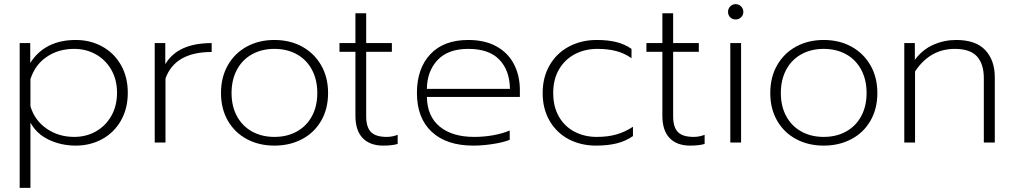

<svg xmlns="http://www.w3.org/2000/svg" viewBox="-20 -688 4893 927"><path d="M75 -480H126V-384Q197 -495 346 -495Q416 -495 473.5 -463.5Q531 -432 564 -374Q597 -316 597 -240Q597 -164 564 -106Q531 -48 473.5 -16.5Q416 15 346 15Q276 15 216.5 -13Q157 -41 127 -96V219H75ZM545 -240Q545 -303 517.5 -351Q490 -399 443 -425.5Q396 -452 338 -452Q262 -452 205.5 -413.5Q149 -375 127 -306V-175Q147 -107 205 -67Q263 -27 338 -27Q396 -27 443 -53.5Q490 -80 517.5 -128.5Q545 -177 545 -240Z M727 -480H778V-378Q838 -480 1002 -480V-437Q825 -437 779 -309V0H727Z M1047 -239Q1047 -315 1080 -373Q1113 -431 1171.5 -463Q1230 -495 1305 -495Q1380 -495 1438.5 -463Q1497 -431 1530.5 -373Q1564 -315 1564 -239Q1564 -163 1531 -105.5Q1498 -48 1439 -16.5Q1380 15 1305 15Q1230 15 1171.5 -16.5Q1113 -48 1080 -105.5Q1047 -163 1047 -239ZM1512 -239Q1512 -303 1486 -351.5Q1460 -400 1413 -426Q1366 -452 1305 -452Q1244 -452 1197 -426Q1150 -400 1124 -351.5Q1098 -303 1098 -239Q1098 -175 1124 -127Q1150 -79 1197 -53Q1244 -27 1305 -27Q1366 -27 1413 -53Q1460 -79 1486 -127Q1512 -175 1512 -239Z M1696 -129V-438H1619V-480H1696V-624H1748V-480H1872V-438H1748V-127Q1748 -74 1771 -50.5Q1794 -27 1848 -27Q1873 -27 1900 -37V7Q1873 15 1830 15Q1766 15 1731 -21.5Q1696 -58 1696 -129Z M1993 -239Q1993 -357 2057.5 -426Q2122 -495 2241 -495Q2321 -495 2377 -464Q2433 -433 2461.5 -378Q2490 -323 2490 -253V-220H2041Q2043 -125 2104 -76Q2165 -27 2269 -27Q2316 -27 2361 -35Q2406 -43 2441 -58V-13Q2412 -1 2361.5 7Q2311 15 2265 15Q2136 15 2064.5 -51.5Q1993 -118 1993 -239ZM2442 -259Q2441 -348 2391 -400Q2341 -452 2241 -452Q2143 -452 2092.5 -398Q2042 -344 2041 -259Z M2600 -239Q2600 -315 2634 -373.5Q2668 -432 2727.5 -463.5Q2787 -495 2861 -495Q2915 -495 2955.5 -485Q2996 -475 3029 -452V-407Q2995 -431 2955 -441.5Q2915 -452 2864 -452Q2804 -452 2755.5 -426.5Q2707 -401 2679 -353Q2651 -305 2651 -239Q2651 -173 2678.5 -125Q2706 -77 2754 -52Q2802 -27 2861 -27Q2915 -27 2956.5 -39Q2998 -51 3036 -76V-31Q3002 -7 2958.5 4Q2915 15 2857 15Q2785 15 2726.5 -15.5Q2668 -46 2634 -104Q2600 -162 2600 -239Z M3178 -129V-438H3101V-480H3178V-624H3230V-480H3354V-438H3230V-127Q3230 -74 3253 -50.5Q3276 -27 3330 -27Q3355 -27 3382 -37V7Q3355 15 3312 15Q3248 15 3213 -21.5Q3178 -58 3178 -129Z M3495 -631Q3495 -646 3505.5 -657Q3516 -668 3532 -668Q3547 -668 3558 -657Q3569 -646 3569 -631Q3569 -615 3558 -604.5Q3547 -594 3532 -594Q3516 -594 3505.5 -604.5Q3495 -615 3495 -631ZM3506 -480H3558V0H3506Z M3699 -239Q3699 -315 3732 -373Q3765 -431 3823.5 -463Q3882 -495 3957 -495Q4032 -495 4090.5 -463Q4149 -431 4182.5 -373Q4216 -315 4216 -239Q4216 -163 4183 -105.5Q4150 -48 4091 -16.5Q4032 15 3957 15Q3882 15 3823.5 -16.5Q3765 -48 3732 -105.5Q3699 -163 3699 -239ZM4164 -239Q4164 -303 4138 -351.5Q4112 -400 4065 -426Q4018 -452 3957 -452Q3896 -452 3849 -426Q3802 -400 3776 -351.5Q3750 -303 3750 -239Q3750 -175 3776 -127Q3802 -79 3849 -53Q3896 -27 3957 -27Q4018 -27 4065 -53Q4112 -79 4138 -127Q4164 -175 4164 -239Z M4346 -480H4397V-399Q4434 -449 4486.5 -472Q4539 -495 4597 -495Q4691 -495 4737 -446Q4783 -397 4783 -315V0H4730V-311Q4730 -379 4697 -415.5Q4664 -452 4590 -452Q4470 -452 4398 -343V0H4346Z"/></svg>

Font: Prompt ExtraLight
Style: Regular
Weight: 275
Designer: Katatrad Team
Foundry: CadsonDemak
Version: Version 1.000